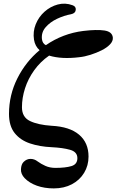

<svg xmlns="http://www.w3.org/2000/svg" viewBox="-20 -785 647 1067"><path d="M279 262Q227 262 185 247Q143 232 117 205Q95 182 96.5 155Q98 128 111 115Q128 98 149.5 98Q171 98 189 112Q208 126 232.5 137Q257 148 288 148Q344 148 377 138Q410 128 410 94Q410 59 369.5 47.5Q329 36 267 33Q200 30 146.5 12Q93 -6 61.5 -45.5Q30 -85 30 -152Q30 -257 76.5 -349.5Q123 -442 200 -506Q175 -528 169 -564Q162 -609 178.5 -650Q195 -691 227.5 -720Q260 -749 301 -760Q342 -771 383 -756Q403 -749 401 -730Q399 -711 375 -706Q336 -699 297 -680.5Q258 -662 233.5 -633.5Q209 -605 213 -568Q216 -543 235 -534Q281 -566 333.5 -586Q386 -606 443 -613Q518 -622 560.5 -615.5Q603 -609 607 -577Q609 -557 591.5 -538.5Q574 -520 545 -505.5Q516 -491 483 -480.5Q450 -470 420 -467Q322 -455 253 -476Q204 -442 170 -394.5Q136 -347 119 -294Q102 -241 102 -189Q102 -134 146.5 -112.5Q191 -91 267 -86Q367 -81 419.5 -36.5Q472 8 472 85Q472 135 447.5 175.5Q423 216 379.5 239Q336 262 279 262Z"/></svg>

Font: Zen Old Mincho Black
Style: Regular
Weight: 900
Designer: Yoshimichi Ohira
Foundry: Positype
Version: Version 1.001